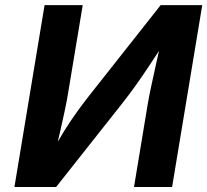

<svg xmlns="http://www.w3.org/2000/svg" viewBox="-20 -748 829 768"><path d="M668.4 0H516L571.4 -334.4Q575.6 -359.2 583.8 -398.1Q592 -436.9 602.8 -485.4Q613.6 -534 625.6 -587.5H644.3Q605 -527.6 576.5 -484.5Q547.9 -441.3 522.8 -406.2Q497.6 -371 468.5 -333.9L204.5 0H37.7L158.3 -727.5H310.9L252.8 -378.3Q248.1 -348.1 239.2 -306Q230.3 -263.9 219.9 -218.6Q209.5 -173.4 199.6 -132.9H184.3Q211.5 -183.7 237 -224.5Q262.6 -265.2 286.4 -298.3Q310.3 -331.3 331.9 -359.2L622.6 -727.5H789Z"/></svg>

Font: Inter Variable
Style: Italic
Weight: 400
Italic angle: -9.39999°
Designer: Rasmus Andersson
Foundry: rsms
Version: Version 4.001;git-9221beed3